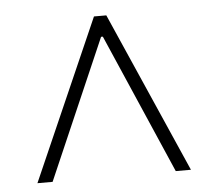

<svg xmlns="http://www.w3.org/2000/svg" viewBox="-40 -747 607 542"><g transform="rotate(-5 263.0 -475.5)"><path d="M480 -248H437L265 -644H260L88 -248H45L245 -703H280Z"/></g></svg>

Font: Brygada 1918 Medium
Style: Regular
Weight: 500
Designer: Mateusz Machalski | Borys Kosmynka | Przemek Hoffer
Foundry: NIEPODLEGLA 2018
Version: Version 3.006